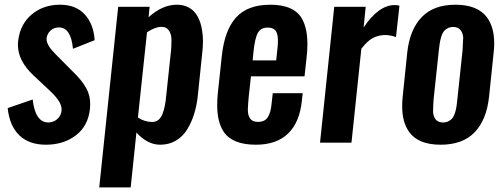

<svg xmlns="http://www.w3.org/2000/svg" viewBox="-20 -607 2146 817"><path d="M175.3 8.8Q103.5 8.8 62 -31.5Q20.5 -71.8 12.7 -147L119.1 -183.6Q129.9 -85.9 186 -85.9Q187 -85.9 187.5 -85.9Q210 -86.9 225.6 -102.1Q241.2 -117.2 242.2 -139.6Q242.2 -141.1 242.2 -142.1Q242.2 -173.3 195.8 -217.3L122.6 -286.1Q56.2 -348.1 56.2 -416.5Q56.2 -425.8 57.6 -435.5Q66.4 -504.9 115.5 -545.9Q164.6 -586.9 235.4 -586.9Q302.7 -586.9 340.6 -545.7Q378.4 -504.4 382.8 -436L290.5 -399.4Q282.2 -489.7 231.4 -490.2Q230.5 -490.2 230 -490.2Q209 -490.2 194.8 -476.6Q180.2 -462.9 178.2 -443.4Q178.2 -441.4 178.2 -439.9Q178.2 -414.6 216.3 -376.5L291 -301.3Q328.6 -265.6 348.1 -229.5Q363.8 -200.7 363.8 -163.1Q363.8 -153.8 362.8 -144Q355 -70.8 302.7 -31Q250.5 8.8 175.3 8.8Z M402.3 190.4 482.9 -578.1H616.7L612.3 -533.7Q670.9 -586.9 732.4 -586.9Q732.9 -586.9 733.4 -586.9Q755.9 -586.9 773.9 -579.3Q792 -571.8 804 -559.6Q815.9 -547.4 824.2 -530.5Q832.5 -513.7 836.4 -496.3Q840.3 -479 842.3 -459Q843.8 -441.4 843.8 -426.8Q843.3 -424.8 843.3 -422.4Q843.3 -405.8 841.3 -389.2L822.3 -205.1Q817.9 -160.6 806.6 -123.8Q795.4 -86.9 776.6 -56.4Q757.8 -25.9 728.3 -8.5Q698.7 8.8 661.6 8.8Q607.4 8.8 560.5 -43L536.1 190.4ZM627 -87.9Q642.6 -87.9 653.8 -96.7Q665 -105.5 671.6 -122.8Q678.2 -140.1 681.6 -158Q685.1 -175.8 687.5 -201.7L708 -394Q709.5 -413.1 709.5 -430.2Q709.5 -436.5 709.5 -442.4Q708.5 -463.9 697.8 -478.5Q687.5 -492.7 668 -492.7Q667.5 -492.7 666.5 -492.7Q639.6 -492.2 605.5 -469.7L566.9 -106.9Q594.7 -88.4 627 -87.9Z M1068.8 8.8Q969.2 8.8 932.1 -45.9Q903.8 -87.9 904.3 -161.1Q904.3 -183.6 906.7 -209L923.8 -368.2Q935.1 -477.1 983.9 -532Q1032.7 -586.9 1130.4 -586.9Q1182.6 -586.9 1216.6 -571Q1250.5 -555.2 1266.1 -525.4Q1282.7 -495.1 1286.6 -452.1Q1288.1 -436 1288.1 -418Q1288.1 -388.7 1283.7 -354.5L1275.9 -282.2H1047.9L1038.6 -197.3Q1035.6 -168 1034.7 -143.6Q1034.7 -141.1 1034.7 -138.2Q1034.7 -117.2 1043.9 -103.5Q1054.2 -87.9 1078.1 -88.4Q1106.9 -88.4 1119.6 -108.2Q1132.3 -127.9 1135.7 -166L1140.6 -210.4H1268.1L1264.2 -176.3Q1254.9 -86.4 1205.8 -38.8Q1156.7 8.8 1068.8 8.8ZM1055.2 -350.1H1155.3L1161.1 -405.3Q1162.6 -420.4 1162.6 -432.6Q1162.6 -457 1156.7 -469.7Q1147.9 -489.3 1119.6 -489.7Q1090.3 -489.7 1077.6 -467.8Q1064.9 -445.8 1058.6 -386.7Z M1341.8 0 1402.3 -578.1H1536.1L1527.3 -490.2Q1591.3 -585.4 1659.2 -585.4Q1669.4 -585.4 1679.7 -583L1665 -449.2Q1642.1 -458 1616.7 -458Q1587.9 -457 1564.7 -444.1Q1541.5 -431.2 1517.6 -399.4L1475.6 0Z M1865.2 -85.9Q1879.4 -85.9 1889.6 -91.6Q1899.9 -97.2 1906 -105.5Q1912.1 -113.8 1916.5 -128.2Q1920.9 -142.6 1922.6 -154.8Q1924.3 -167 1926.3 -185.5L1948.2 -392.1Q1949.7 -418.9 1950.7 -441.4Q1950.7 -442.9 1951.2 -443.8Q1950.7 -463.9 1940.9 -477.5Q1930.2 -492.2 1908.2 -492.2Q1894.5 -492.2 1884 -486.3Q1873.5 -480.5 1867.4 -472.2Q1861.3 -463.9 1857.2 -449.2Q1853 -434.6 1851.1 -422.6Q1849.1 -410.6 1847.2 -392.1L1825.2 -185.5Q1822.8 -151.9 1822.8 -134.8Q1822.8 -114.3 1832.5 -100.6Q1842.8 -85.9 1865.2 -85.9ZM1722.2 -43.9Q1690.9 -85.9 1691.4 -156.2Q1691.4 -174.8 1693.4 -194.8L1712.9 -383.3Q1723.6 -481 1774.2 -533.9Q1824.7 -586.9 1918 -586.9Q2011.2 -586.9 2051.3 -534.2Q2083 -492.2 2083 -422.9Q2083 -404.3 2080.6 -383.3L2061 -194.8Q2050.3 -96.7 1999.5 -43.9Q1948.7 8.8 1855 8.8Q1761.2 8.8 1722.2 -43.9Z"/></svg>

Font: Oswald
Style: Medium
Weight: 500
Designer: Vernon Adams
Foundry: Vernon Adams
Version: 3.0; ttfautohint (v0.94.23-7a4d-dirty) -l 8 -r 50 -G 150 -x 